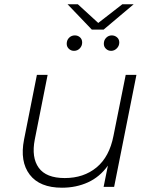

<svg xmlns="http://www.w3.org/2000/svg" viewBox="-20 -871 709 895"><path d="M269 4Q165 4 118.5 -57Q72 -118 92 -220L152 -522H202L142 -220Q126 -137 160.5 -89Q195 -41 282 -41Q370 -41 430 -90.5Q490 -140 509 -238L566 -522H616L512 0H463L483 -99Q445 -46 390 -21Q335 4 269 4ZM498 -634Q484 -634 474 -643.5Q464 -653 464 -667Q464 -684 475 -695Q486 -706 501 -706Q515 -706 525.5 -697Q536 -688 536 -673Q536 -657 524.5 -645.5Q513 -634 498 -634ZM325 -634Q311 -634 301 -643.5Q291 -653 291 -667Q291 -684 302 -695Q313 -706 329 -706Q343 -706 353 -697Q363 -688 363 -673Q363 -657 352 -645.5Q341 -634 325 -634ZM408 -733 295 -851H343L438 -764L550 -851H603L463 -733Z"/></svg>

Font: Montserrat Light
Style: Italic
Weight: 300
Italic angle: -11.3°
Designer: Julieta Ulanovsky
Foundry: Julieta Ulanovsky
Version: Version 9.000; ttfautohint (v1.8.4.7-5d5b)